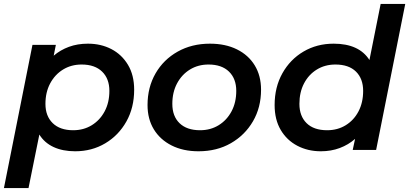

<svg xmlns="http://www.w3.org/2000/svg" viewBox="-30 -762 2080 976"><path d="M352 7Q289 7 242.5 -14.5Q196 -36 170 -78L115 194H-10L135 -534H254L243 -479Q277 -508 320.5 -524Q364 -540 417 -540Q483 -540 536 -512.5Q589 -485 620.5 -432.5Q652 -380 652 -306Q652 -215 612.5 -144.5Q573 -74 505 -33.5Q437 7 352 7ZM342 -100Q395 -100 436.5 -125.5Q478 -151 502 -196Q526 -241 526 -300Q526 -362 489 -398Q452 -434 385 -434Q332 -434 290.5 -408.5Q249 -383 225 -338Q201 -293 201 -234Q201 -172 238 -136Q275 -100 342 -100Z M979 7Q901 7 842.5 -22.5Q784 -52 752 -104.5Q720 -157 720 -228Q720 -318 760.5 -388.5Q801 -459 873 -499.5Q945 -540 1037 -540Q1116 -540 1174.5 -511Q1233 -482 1265 -429.5Q1297 -377 1297 -306Q1297 -216 1256 -145.5Q1215 -75 1143.5 -34Q1072 7 979 7ZM987 -100Q1040 -100 1081.5 -125.5Q1123 -151 1147 -196Q1171 -241 1171 -300Q1171 -362 1134 -398Q1097 -434 1030 -434Q977 -434 935.5 -408.5Q894 -383 870 -338Q846 -293 846 -234Q846 -171 883 -135.5Q920 -100 987 -100Z M1601 7Q1535 7 1481.5 -21Q1428 -49 1397 -101.5Q1366 -154 1366 -228Q1366 -319 1405.5 -389.5Q1445 -460 1513 -500Q1581 -540 1666 -540Q1795 -540 1848 -457L1905 -742H2030L1882 0H1763L1775 -56Q1741 -26 1697 -9.5Q1653 7 1601 7ZM1633 -100Q1686 -100 1727.5 -125.5Q1769 -151 1792.5 -196Q1816 -241 1816 -300Q1816 -362 1779.5 -398Q1743 -434 1675 -434Q1622 -434 1580.5 -408.5Q1539 -383 1515.5 -338Q1492 -293 1492 -234Q1492 -172 1528.5 -136Q1565 -100 1633 -100Z"/></svg>

Font: Montserrat SemiBold
Style: Italic
Weight: 600
Italic angle: -11.3°
Designer: Julieta Ulanovsky
Foundry: Julieta Ulanovsky
Version: Version 9.000; ttfautohint (v1.8.4.7-5d5b)